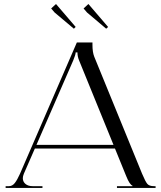

<svg xmlns="http://www.w3.org/2000/svg" viewBox="-20 -929 798 949"><path d="M256.8 -909.2 354 -795.9 345.2 -787.1 250 -867.2 232.9 -887.2ZM417 -909.2 514.2 -795.9 504.9 -787.1 410.2 -867.2 393.1 -887.2ZM7.8 0V-8.8H23.9Q41 -8.8 53.2 -24.4Q65.4 -40 79.1 -70.8L359.9 -719.2H437V-707Q437 -670.9 445.8 -648.9L682.1 -70.8Q698.7 -31.2 708.3 -20Q717.8 -8.8 741.2 -8.8H749V0H558.1V-8.8H634.8V-11.2Q620.6 -16.6 604 -58.1L548.3 -194.8H152.3L98.1 -70.8Q92.8 -57.6 92.8 -48.3Q92.8 -30.8 106 -19.8Q119.1 -8.8 141.1 -8.8H189.9V0ZM160.2 -212.9H541L371.1 -629.9Q362.8 -649.4 362.8 -669.9H354Q354 -659.2 341.8 -629.9Z"/></svg>

Font: FoglihtenNo07calt
Style: Regular
Weight: 500
Designer: gluk (gluksza@wp.pl)
Foundry: gluk (gluksza@wp.pl)
Version: Version 0.844